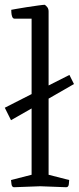

<svg xmlns="http://www.w3.org/2000/svg" viewBox="-26 -782 329 802"><path d="M34 0Q24 1 22 -12.5Q20 -26 20 -30L106 -52V-329L20 -280L-6 -332L106 -389V-704H35Q28 -704 25 -712Q22 -720 21.5 -729Q21 -738 21 -741Q21 -741 40 -744.5Q59 -748 85 -752Q111 -756 133 -759Q155 -762 161 -762Q166 -759 171.5 -752Q177 -745 177 -734V-425L264 -469L283 -431L177 -370V-52L263 -30Q263 -26 261.5 -12.5Q260 1 249 0L142 -4Z"/></svg>

Font: Mate
Style: Regular
Weight: 400
Designer: Eduardo Rodriguez Tunni
Foundry: Eduardo Rodriguez Tunni
Version: Version 1.003; ttfautohint (v1.8.4.7-5d5b);gftools[0.9.24]